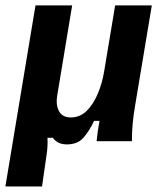

<svg xmlns="http://www.w3.org/2000/svg" viewBox="-29 -520 599 707"><path d="M-9.2 166.7 101.7 -500H236.7L181.7 -168.3Q175.8 -134.2 188.3 -110.8Q200.8 -87.5 231.7 -87.5Q265 -87.5 289.6 -111.2Q314.2 -135 330.8 -174.2Q347.5 -213.3 355 -260L395 -500H530L468.3 -130Q462.5 -96.7 459.6 -65Q456.7 -33.3 456.7 0H326.7Q328.3 -16.7 331.2 -37.5Q334.2 -58.3 337.5 -75H317.5Q300 -37.5 278.3 -12.9Q256.7 11.7 217.5 11.7Q182.5 11.7 165.8 -12.5H145.8Q146.7 3.3 145.8 18.8Q145 34.2 142.5 50L125.8 166.7Z"/></svg>

Font: Familjen Grotesk
Style: Bold Italic
Weight: 700
Italic angle: -9.46201°
Designer: Anders Wikstroem, Jonas Baeckman, Matilda Gysing, Kristian Moeller
Foundry: Familjen STHLM AB
Version: Version 2.002; ttfautohint (v1.8.4.7-5d5b)